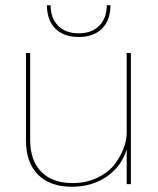

<svg xmlns="http://www.w3.org/2000/svg" viewBox="-20 -702 604 732"><path d="M401 -682Q401 -625 369 -593Q337 -561 280 -561Q223 -561 191 -593Q159 -625 159 -682H173Q173 -633 201.5 -604Q230 -575 280 -575Q330 -575 358.5 -604Q387 -633 387 -682ZM254 10Q171 10 125 -36Q79 -82 79 -167V-500H95V-169Q95 -90 137.5 -47Q180 -4 257 -4Q308 -4 349.5 -23.5Q391 -43 414.5 -72.5Q438 -102 450.5 -134.5Q463 -167 463 -196V-500H479V0H463V-133Q445 -70 388.5 -30Q332 10 254 10Z"/></svg>

Font: Elaine Sans Thin
Style: Regular
Weight: 250
Designer: Wei Huang
Foundry: Wei Huang
Version: Version 2.001;December 24, 2019;FontCreator 12.0.0.2547 64-b